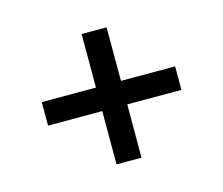

<svg xmlns="http://www.w3.org/2000/svg" viewBox="-71 -661 725 623"><g transform="rotate(-15 291.0 -350.0)"><path d="M249 -131V-310H67V-389H249V-569H333V-389H515V-310H333V-131Z"/></g></svg>

Font: Montserrat Medium
Style: Regular
Weight: 500
Designer: Julieta Ulanovsky
Foundry: Julieta Ulanovsky
Version: Version 9.000; ttfautohint (v1.8.4.7-5d5b)